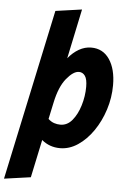

<svg xmlns="http://www.w3.org/2000/svg" viewBox="-99 -779 683 1024"><g transform="rotate(5 242.0 -267.5)"><path d="M-38 200 157 -715 298 -735 242 -469Q268 -501 299.5 -519Q331 -537 365 -537Q428 -537 463 -485Q498 -433 498 -347Q498 -280 477.5 -216Q457 -152 421.5 -100.5Q386 -49 340.5 -18.5Q295 12 245 12Q189 12 147 -23L104 180ZM190 -227 171 -138Q186 -124 202.5 -118.5Q219 -113 236 -113Q273 -113 299.5 -145Q326 -177 341 -226.5Q356 -276 356 -326Q356 -367 343.5 -384.5Q331 -402 311 -402Q281 -402 244.5 -357.5Q208 -313 190 -227Z"/></g></svg>

Font: Radio Canada Condensed
Style: Bold Italic
Weight: 700
Width: 3
Italic angle: -12°
Designer: Charles Daoud, Etienne Aubert Bonn, Alexandre Saumier Demers, Jacques Le Bailly
Foundry: Radio-Canada
Version: Version 2.104; ttfautohint (v1.8.4.7-5d5b);gftools[0.9.28.de